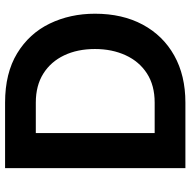

<svg xmlns="http://www.w3.org/2000/svg" viewBox="-17 -733 750 756"><g transform="rotate(-90 358.0 -355.0)"><path d="M74 0V-710H332Q448 -710 526 -662.5Q604 -615 643 -534.5Q682 -454 682 -356Q682 -248 639 -168Q596 -88 517.5 -44Q439 0 332 0ZM332 -589H212V-121H332Q400 -121 447 -151.5Q494 -182 518.5 -235.5Q543 -289 543 -356Q543 -425 518 -477.5Q493 -530 446 -559.5Q399 -589 332 -589Z"/></g></svg>

Font: YasnoRaleway
Style: Bold
Weight: 700
Designer: Matt McInerney, Pablo Impallari, Rodrigo Fuenzalida
Foundry: Matt McInerney, Pablo Impallari, Rodrigo Fuenzalida
Version: Version 4.026